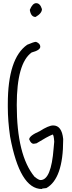

<svg xmlns="http://www.w3.org/2000/svg" viewBox="-20 -1203 462 1236"><path d="M211.9 -933.6Q239.3 -922.9 239.3 -902.3Q239.3 -879.9 183.6 -865.2Q87.9 -795.9 87.9 -527.3Q87.9 -204.1 202.1 -65.4Q228.5 -43.9 241.2 -43.9Q309.6 -43.9 325.2 -248L329.1 -291Q326.2 -336.9 318.4 -336.9Q284.2 -323.2 214.8 -280.3L196.3 -277.3Q179.7 -277.3 168 -305.7Q168 -329.1 235.4 -358.4Q293 -395.5 322.3 -395.5Q377.9 -395.5 386.7 -308.6V-302.7Q386.7 -52.7 278.3 7.8Q249 9.8 249 13.7Q107.4 13.7 44.9 -324.2Q30.3 -425.8 30.3 -512.7V-533.2Q30.3 -828.1 155.3 -915Q198.2 -933.6 211.9 -933.6ZM212.9 -1182.6Q238.3 -1182.6 250 -1144.5Q250 -1117.2 209 -1093.8Q178.7 -1093.8 171.9 -1139.6Q189.5 -1182.6 212.9 -1182.6Z"/></svg>

Font: Sue Ellen Francisco
Style: Regular
Weight: 400
Designer: Kimberly Geswein
Foundry: Kimberly Geswein
Version: Version 1.002 2007